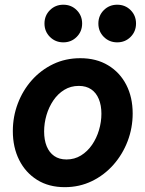

<svg xmlns="http://www.w3.org/2000/svg" viewBox="-20 -774 607 802"><path d="M250.5 7.8Q183.8 7.8 135.2 -22.5Q86.6 -52.9 60.1 -105.7Q33.6 -158.6 33.6 -226.4Q33.6 -286.8 54.4 -341.6Q75.1 -396.4 112.9 -439Q150.8 -481.6 202.3 -506.3Q253.9 -530.9 315.5 -530.9Q382.5 -530.9 431.6 -501.2Q480.8 -471.6 507.5 -419.6Q534.2 -367.7 534.2 -300Q534.2 -239.7 513.2 -184.5Q492.1 -129.2 453.9 -85.9Q415.7 -42.6 363.8 -17.4Q311.9 7.8 250.5 7.8ZM257.8 -107.9Q291.3 -107.9 318.3 -124.6Q345.4 -141.3 364.4 -169Q383.5 -196.8 393.5 -230.7Q403.6 -264.7 403.6 -298.9Q403.6 -334.1 392.7 -360.3Q381.9 -386.6 360.9 -400.9Q339.9 -415.2 309.2 -415.2Q275.2 -415.2 248.3 -398.6Q221.4 -382 202.7 -354.3Q184 -326.6 174.1 -292.9Q164.3 -259.1 164.3 -224.9Q164.3 -189.7 174.9 -163.3Q185.6 -136.9 206.5 -122.4Q227.3 -107.9 257.8 -107.9ZM469.7 -597.1Q436.5 -597.1 413.7 -619.8Q390.9 -642.6 390.9 -675.7Q390.9 -709 413.7 -731.7Q436.5 -754.3 469.6 -754.3Q502.9 -754.3 525.6 -731.7Q548.2 -709 548.2 -675.8Q548.2 -642.6 525.6 -619.9Q502.9 -597.1 469.7 -597.1ZM244.6 -597.1Q211.4 -597.1 188.6 -619.8Q165.8 -642.6 165.8 -675.7Q165.8 -709 188.6 -731.7Q211.4 -754.3 244.5 -754.3Q277.8 -754.3 300.4 -731.7Q323.1 -709 323.1 -675.8Q323.1 -642.6 300.4 -619.9Q277.8 -597.1 244.6 -597.1Z"/></svg>

Font: Reddit Sans
Style: Italic
Weight: 400
Italic angle: -11.25°
Designer: Stephen Hutchings
Version: Version 1.013